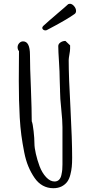

<svg xmlns="http://www.w3.org/2000/svg" viewBox="-20 -969 487 1007"><path d="M201.7 -822.8Q201.7 -817.4 206.5 -813.5Q211.4 -809.6 217.8 -809.6Q222.7 -809.6 226.1 -811.5Q331.5 -866.7 371.6 -896Q378.9 -901.4 378.9 -911.6Q378.9 -924.8 368.4 -937Q357.9 -949.2 346.2 -949.2Q343.3 -949.2 337.9 -947.3Q325.2 -935.1 278.8 -896Q229.5 -854 207 -833Q201.7 -827.6 201.7 -822.8ZM79.1 -627Q78.6 -591.8 78.6 -544.4Q78.6 -440.4 83.5 -352.5Q86.4 -302.2 92 -260Q97.7 -217.8 106.9 -170.9Q115.2 -128.4 128.9 -95.7Q142.6 -63 161.6 -35.6Q179.7 -9.3 204.6 4.4Q229.5 18.1 259.8 18.1Q284.7 18.1 304.2 8.3Q322.3 -1.5 332.8 -15.9Q343.3 -30.3 349.1 -53.2Q354.5 -74.2 356.4 -93.8Q358.4 -113.3 358.4 -140.6Q358.4 -234.4 349.6 -401.9Q340.3 -565.4 340.3 -653.3Q340.3 -662.6 344.2 -684.6Q347.7 -703.1 347.7 -714.4V-731L323.2 -754.4Q309.1 -754.4 297.4 -746.6Q285.6 -738.8 285.6 -727.1Q285.6 -702.1 289.6 -641.1Q293 -587.9 293 -555.7L293.9 -526.9L294.9 -497.6V-490.7Q294.9 -456.5 301.3 -396.5Q307.6 -336.4 307.6 -302.2V-106.9Q307.6 -90.8 306.6 -79.8Q305.7 -68.8 302.2 -52.2Q298.8 -35.2 289.6 -26.1Q280.3 -17.1 266.1 -17.1Q243.2 -17.1 221.9 -39.8Q200.7 -62.5 187.5 -97.2Q175.3 -130.4 168 -162.6Q160.6 -194.8 160.6 -216.8Q160.6 -242.7 156.2 -281.7Q151.9 -320.8 146.5 -333Q146.5 -391.1 142.1 -507.3Q137.2 -617.7 137.2 -680.7Q137.2 -752 101.1 -752Q89.4 -752 80.8 -742.7Q72.3 -733.4 72.3 -721.2Q72.3 -709 79.6 -700.7Q79.6 -662.1 79.1 -627Z"/></svg>

Font: Amatica SC
Style: Bold
Weight: 400
Designer: Vernon Adams, Ben Nathan
Foundry: newtypography
Version: Version 2.000